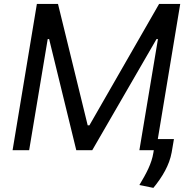

<svg xmlns="http://www.w3.org/2000/svg" viewBox="-20 -747 943 955"><path d="M163.4 -727.3 42.6 0H125L217.3 -552.6H224.4L359.4 0H438.9L758.5 -552.6H765.6L673.3 0H745L742.9 12.8C734.4 66.8 707.4 116.5 673.3 173.3L742.9 187.5C788.4 132.1 822.4 73.9 833.8 11.4L845.2 -55.4H764.9L876.4 -727.3H771.3L424.7 -123.6H416.2L268.5 -727.3Z"/></svg>

Font: Margiela Sans
Style: Italic
Weight: 400
Italic angle: -9.39999°
Designer: Stefan Endress, Andreas Faust
Version: Version 1.100;FEAKit 1.0